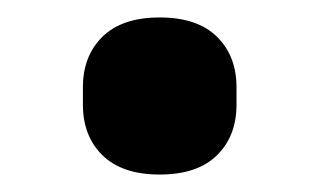

<svg xmlns="http://www.w3.org/2000/svg" viewBox="-20 -187 366 220"><path d="M75 -67V-87Q75 -123 97.5 -145Q120 -167 163 -167Q206 -167 228.5 -145Q251 -123 251 -87V-67Q251 -31 228.5 -9Q206 13 163 13Q120 13 97.5 -9Q75 -31 75 -67Z"/></svg>

Font: IBM Plex Sans JP
Style: Bold
Weight: 700
Designer: Mike Abbink; Paul van der Laan; Pieter van Rosmalen; Wujin Sim; Yejin Wi; Jinhee Kim; Boomi Park; Yona Kim; Kichan Ma
Foundry: Sandoll Inc.
Version: Version 1.001